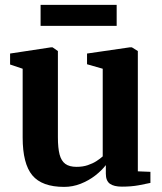

<svg xmlns="http://www.w3.org/2000/svg" viewBox="-20 -740 652 771"><path d="M469.5 9.5Q437.5 9.5 421.2 -2.2Q405 -14 405 -42.5V-77Q388.5 -55.5 362.5 -35.2Q336.5 -15 304.2 -2.2Q272 10.5 237.5 10.5Q148.5 10.5 109.8 -36Q71 -82.5 71 -188V-464L20.5 -481V-525L185 -550H191L212.5 -535V-189Q212.5 -146 219.2 -120Q226 -94 242.2 -82Q258.5 -70 287.5 -70Q312.5 -70 332.5 -76.8Q352.5 -83.5 367.5 -93.2Q382.5 -103 392.5 -112V-464L329.5 -482V-525L501.5 -550H509.5L533.5 -535V-52L584 -50V-5.5Q566 -1.5 536.8 4Q507.5 9.5 469.5 9.5ZM448.5 -720.5V-636H143V-720.5Z"/></svg>

Font: Merriweather 60pt
Style: Bold
Weight: 700
Version: Version 2.100